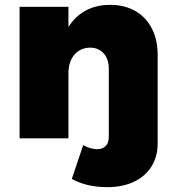

<svg xmlns="http://www.w3.org/2000/svg" viewBox="-20 -572 718 794"><path d="M430 -287Q430 -328 408.5 -351.5Q387 -375 352 -375Q311 -374 287 -345Q263 -316 263 -269H217Q217 -358 243.5 -422Q270 -486 319 -519Q368 -552 436 -552Q494 -552 538.5 -527Q583 -502 607.5 -455Q632 -408 632 -345V21Q632 77 605.5 118Q579 159 532 180.5Q485 202 424 202Q339 202 277 168L324 28Q355 45 382 45Q404 45 417 32Q430 19 430 -7ZM61 -544H263V0H61Z"/></svg>

Font: Alexandria ExtraBold
Style: Regular
Weight: 800
Designer: Mohamed Gaber
Foundry: Kief Type Foundry
Version: Version 5.100